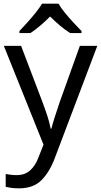

<svg xmlns="http://www.w3.org/2000/svg" viewBox="-20 -786 550 1046"><path d="M1 -536H95L211 -231Q226 -191 238 -154.5Q250 -118 256 -85H260Q266 -110 279 -150.5Q292 -191 306 -232L415 -536H510L279 74Q251 150 206.5 195Q162 240 84 240Q60 240 42 237.5Q24 235 11 232V162Q22 164 37.5 166Q53 168 70 168Q116 168 144.5 142Q173 116 189 73L217 2ZM299 -766Q311 -744 333.5 -716.5Q356 -689 380.5 -662.5Q405 -636 424 -617V-606H362Q336 -622 308 -645.5Q280 -669 253 -696Q226 -669 199 -646Q172 -623 146 -606H86V-617Q105 -637 128.5 -663Q152 -689 174 -716.5Q196 -744 209 -766Z"/></svg>

Font: Noto Sans Pau Cin Hau
Style: Regular
Weight: 400
Designer: Monotype Design Team
Foundry: Monotype Imaging Inc.
Version: Version 2.002; ttfautohint (v1.8.4.7-5d5b)